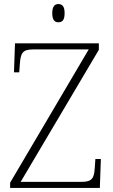

<svg xmlns="http://www.w3.org/2000/svg" viewBox="-20 -928 558 948"><path d="M268 -818C287 -818 299 -828 299 -863C299 -897 287 -908 268 -908C251 -908 238 -897 238 -863C238 -828 251 -818 268 -818ZM30 0H473L478 -143H451L448 -101C445 -49 436 -30 382 -30H82L468 -682V-714H54L49 -571H75L78 -612C82 -665 90 -684 144 -684H418L30 -26Z"/></svg>

Font: Noto Serif Telugu ExtraLight
Style: Regular
Weight: 200
Designer: Jelle Bosma - Monotype Design Team
Foundry: Monotype Imaging Inc.
Version: Version 2.005